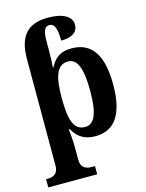

<svg xmlns="http://www.w3.org/2000/svg" viewBox="-144 -850 892 1176"><g transform="rotate(-15 301.5 -262.5)"><path d="M12 240H322V188H299C272 188 233 180 233 123V51C233 3 226 -70 225 -70H232C259 -20 301 12 372 12C493 12 559 -74 559 -267C559 -460 492 -546 368 -546C296 -546 260 -515 233 -462H229C232 -492 233 -534 233 -576V-625C233 -696 247 -719 275 -719C306 -719 321 -688 321 -608C391 -608 428 -635 428 -680C428 -733 374 -765 277 -765C147 -765 89 -695 89 -553V123C89 180 50 188 23 188H12ZM327 -59C254 -59 233 -128 233 -267C233 -398 254 -474 328 -474C388 -474 413 -401 413 -266C413 -128 388 -59 327 -59Z"/></g></svg>

Font: Noto Serif SemiCondensed
Style: Bold
Weight: 700
Width: 4
Designer: Monotype Design Team
Foundry: Monotype Imaging Inc.
Version: Version 2.015